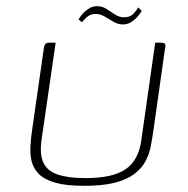

<svg xmlns="http://www.w3.org/2000/svg" viewBox="-20 -598 607 621"><path d="M477 -182Q473 -153 468 -126.5Q463 -100 450.5 -76.5Q438 -53 414 -35Q390 -17 351 -7Q312 3 252 3Q194 3 159 -7Q124 -17 106 -35Q88 -53 82.5 -75.5Q77 -98 78.5 -125Q80 -152 84 -179L121 -436Q122 -446 124 -451Q126 -456 129.5 -458Q133 -460 140 -460H160L114 -143Q108 -98 120.5 -71.5Q133 -45 166.5 -33.5Q200 -22 257 -22Q344 -22 386 -50.5Q428 -79 437 -144L482 -460H500Q508 -460 511.5 -458Q515 -456 515 -451Q515 -446 513 -436ZM377 -519Q362 -519 347.5 -527.5Q333 -536 318.5 -544.5Q304 -553 289 -553Q273 -553 261.5 -543Q250 -533 245 -526L234 -535Q236 -538 240 -544.5Q244 -551 252 -558.5Q260 -566 270.5 -572Q281 -578 294 -578Q311 -578 324.5 -569Q338 -560 352 -551Q366 -542 381 -542Q401 -542 412 -554Q423 -566 427 -574L438 -563Q437 -560 432 -553Q427 -546 419.5 -538.5Q412 -531 401.5 -525Q391 -519 377 -519Z"/></svg>

Font: Genos ExtraLight
Style: Italic
Weight: 250
Italic angle: -8°
Designer: Robert E. Leuschke
Foundry: Robert E. Leuschke
Version: Version 1.010